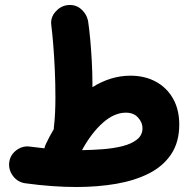

<svg xmlns="http://www.w3.org/2000/svg" viewBox="-20 -686 759 773"><path d="M17.1 -32.2Q21 -62.5 46.1 -81.3Q71.3 -100.1 101.1 -95.7Q130.9 -91.8 158.7 -88.9Q160.6 -97.2 164.1 -105Q179.2 -137.2 196.8 -166.5Q196.3 -171.4 197.3 -177.2Q203.1 -225.6 203.1 -294.9Q203.1 -348.1 200.7 -403.8Q198.2 -459.5 194.3 -507.3Q190.4 -555.2 186.5 -584.5Q182.6 -614.7 202.6 -637.9Q222.7 -661.1 249.5 -665Q283.2 -669.9 306.6 -649.2Q330.1 -628.4 335 -598.6Q339.4 -569.3 343.3 -526.9Q347.2 -484.4 349.6 -438.5Q352.1 -392.6 352.1 -352.5Q352.1 -343.3 352.1 -335Q387.7 -357.4 426.3 -369.4Q464.8 -381.3 504.9 -381.3Q563 -381.3 607.4 -357.2Q651.9 -333 676.8 -288.8Q701.7 -244.6 701.7 -184.6Q701.7 -113.8 669.2 -65.2Q636.7 -16.6 579.8 12.2Q522.9 41 448 54Q373 66.9 288.1 66.9Q191.4 66.9 81.1 51.8Q51.3 47.4 32.5 22.7Q13.7 -2 17.1 -32.2ZM486.8 -232.4Q439.9 -232.4 394 -191.7Q348.1 -150.9 310.1 -81.5Q350.6 -82 393.1 -85.2Q435.5 -88.4 472.2 -97.4Q508.8 -106.4 531.2 -124Q553.7 -141.6 553.7 -169.9Q553.7 -192.9 535.9 -212.6Q518.1 -232.4 486.8 -232.4Z"/></svg>

Font: Mikhak-FD ExtraBold
Style: Regular
Weight: 800
Designer: Amin Abedi
Version: Version 3.2